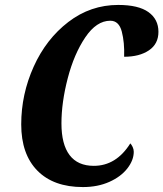

<svg xmlns="http://www.w3.org/2000/svg" viewBox="-20 -748 662 778"><path d="M66 -244Q66 -366 116.5 -478Q167 -590 257 -659Q347 -728 459 -728Q541 -728 581.5 -699Q622 -670 622 -619Q622 -570 583.5 -544Q545 -518 483 -518Q485 -576 473.5 -620Q462 -664 427 -664Q371 -664 325.5 -596.5Q280 -529 254.5 -431Q229 -333 229 -248Q229 -163 262 -119.5Q295 -76 360 -76Q451 -76 508 -167Q513 -162 517.5 -152.5Q522 -143 522 -133Q522 -99 496 -65.5Q470 -32 423 -11Q376 10 316 10Q197 10 131.5 -56.5Q66 -123 66 -244Z"/></svg>

Font: Noto Serif CondExtraBold
Style: Italic
Weight: 800
Width: 3
Italic angle: -12°
Designer: Monotype Design Team
Foundry: Monotype Imaging Inc.
Version: Version 1.001